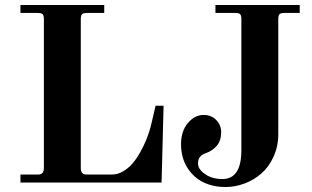

<svg xmlns="http://www.w3.org/2000/svg" viewBox="-20 -732 1250 770"><path d="M62 0H628L636 -308H604L600 -291C597.3 -279.7 594 -265.3 590 -248C586 -230.7 582.3 -216.7 579 -206C575 -193.3 570.2 -180.2 564.5 -166.5C558.8 -152.8 551.3 -137.7 542 -121C532.7 -104.3 522.7 -89.7 512 -77C501.3 -64.3 488.7 -53.7 474 -45C459.3 -36.3 444.3 -32 429 -32H328C319.3 -32 313.2 -34.2 309.5 -38.5C305.8 -42.8 304 -49.7 304 -59V-656C304 -665.3 305.7 -671.7 309 -675C312.3 -678.3 318.7 -680 328 -680H398V-712H62V-680H132C141.3 -680 147.7 -678.3 151 -675C154.3 -671.7 156 -665.3 156 -656V-59C156 -49.7 154.2 -42.8 150.5 -38.5C146.8 -34.2 140.7 -32 132 -32H62ZM706 -154C706 -118 714.3 -86.7 731 -60C747.7 -33.3 769.2 -13.7 795.5 -1C821.8 11.7 851.3 18 884 18C910 18 935.5 13.3 960.5 4C985.5 -5.3 1008 -18.7 1028 -36C1048 -53.3 1064.3 -75.8 1077 -103.5C1089.7 -131.2 1096 -161.3 1096 -194V-656C1096 -665.3 1097.7 -671.7 1101 -675C1104.3 -678.3 1110.7 -680 1120 -680H1182V-712H844V-680H924C933.3 -680 939.7 -678.3 943 -675C946.3 -671.7 948 -665.3 948 -656V-130C948 -52.7 922.7 -14 872 -14C844 -14 820.7 -20.7 802 -34C783.3 -47.3 774 -61.3 774 -76C774 -86.7 776.5 -95.3 781.5 -102C786.5 -108.7 794.7 -114 806 -118C823.3 -124 837.8 -133.8 849.5 -147.5C861.2 -161.2 867 -179.3 867 -202C867 -220.7 860.5 -236.8 847.5 -250.5C834.5 -264.2 817.3 -271 796 -271C772.7 -271 751.8 -260.2 733.5 -238.5C715.2 -216.8 706 -188.7 706 -154Z"/></svg>

Font: Km Standard TT
Style: Bold
Weight: 700
Designer: Alexey Kryukov <alexios@thessalonica.org.ru>
Version: Version 2.0.2